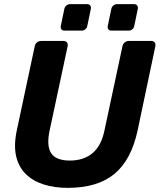

<svg xmlns="http://www.w3.org/2000/svg" viewBox="-20 -898 772 928"><path d="M307 10Q243 10 191 -6.5Q139 -23 104.5 -57Q70 -91 58 -143Q46 -195 61 -267L148 -675Q150 -686 158.5 -693Q167 -700 178 -700H287Q298 -700 303.5 -693Q309 -686 307 -675L220 -268Q204 -194 227 -158Q250 -122 318 -122Q385 -122 427.5 -158Q470 -194 485 -268L572 -675Q574 -686 583 -693Q592 -700 602 -700H712Q722 -700 727.5 -693Q733 -686 731 -675L645 -267Q614 -124 532.5 -57Q451 10 307 10ZM519 -750Q509 -750 504 -756Q499 -762 501 -773L518 -855Q520 -865 528 -871.5Q536 -878 546 -878H628Q638 -878 643 -871.5Q648 -865 646 -855L629 -773Q627 -762 619 -756Q611 -750 601 -750ZM292 -750Q282 -750 277 -756Q272 -762 274 -773L291 -855Q293 -865 301 -871.5Q309 -878 319 -878H401Q411 -878 416 -871.5Q421 -865 419 -855L402 -773Q400 -762 392 -756Q384 -750 374 -750Z"/></svg>

Font: Rubik SemiBold
Style: Italic
Weight: 600
Italic angle: -12°
Designer: Hubert and Fischer
Foundry: Hubert and Fischer
Version: Version 2.300;gftools[0.9.30]